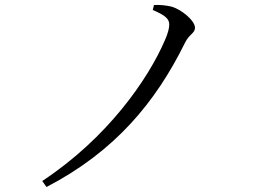

<svg xmlns="http://www.w3.org/2000/svg" viewBox="-20 -728 1040 768"><path d="M149 -4 166 20C441 -123 603 -320 720 -557C737 -592 760 -595 760 -617C760 -645 706 -691 664 -702C642 -707 619 -709 596 -708L591 -688C638 -668 657 -654 657 -630C657 -616 652 -595 640 -568C573 -412 411 -177 149 -4Z"/></svg>

Font: Source Han Serif CN
Style: Regular
Weight: 400
Designer: Ryoko NISHIZUKA 西塚涼子 (kana & ideographs); Frank Grießhammer (Latin, Greek & Cyrillic); Wenlong ZHANG 张文龙 (bopomofo); San
Foundry: Adobe
Version: Version 2.003;hotconv 1.1.1;makeotfexe 2.6.0